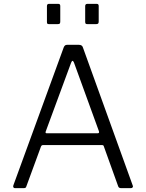

<svg xmlns="http://www.w3.org/2000/svg" viewBox="-20 -974 756 994"><path d="M292 -943V-863Q292 -855 289.5 -852Q287 -849 277 -849H235Q227 -849 225 -851.5Q223 -854 223 -861V-942Q223 -954 233 -954H282Q292 -954 292 -943ZM491 -943V-863Q491 -855 488 -852Q485 -849 476 -849H434Q426 -849 423.5 -851.5Q421 -854 421 -861V-942Q421 -954 432 -954H481Q491 -954 491 -943ZM57 0Q52 0 49.5 -4Q47 -8 49 -14L310 -729Q313 -736 317 -739Q321 -742 328 -742H388Q405 -742 409 -729L667 -14Q670 -9 667 -4.5Q664 0 658 0H607Q595 0 592 -9L518 -215Q517 -219 515 -221Q513 -223 507 -223H203Q195 -223 192 -215L116 -8Q115 -4 112 -2Q109 0 103 0H57ZM485 -284Q496 -284 492 -295L363 -650Q359 -659 355.5 -659Q352 -659 348 -649L217 -294Q213 -284 222 -284Z"/></svg>

Font: Libre Franklin Light
Style: Regular
Weight: 300
Designer: Pablo Impallari, Rodrigo Fuenzalida, Nhung Nguyen
Foundry: Impallari Type
Version: Version 3.000